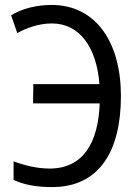

<svg xmlns="http://www.w3.org/2000/svg" viewBox="-20 -747 540 778"><path d="M192 11C381 11 470 -133 470 -358C470 -574 370 -727 189 -727C128 -727 69 -712 25 -685L50 -613C86 -633 136 -652 190 -652C302 -652 371 -557 383 -406H115L114 -328H384C378 -167 316 -64 181 -64C130 -64 79 -77 35 -93V-18C78 2 127 11 192 11Z"/></svg>

Font: Noto Sans Mono ExtraCondensed
Style: Regular
Weight: 400
Width: 2
Designer: Monotype Design Team
Foundry: Monotype Imaging Inc.
Version: Version 2.014